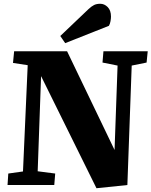

<svg xmlns="http://www.w3.org/2000/svg" viewBox="-20 -982 804 1019"><path d="M588 -186 604 -634 524 -650 529 -710H764L758 -650L679 -634L656 0L492 17L198 -578L180 -73L273 -61L268 0H20L24 -61L102 -72L127 -636L49 -648L55 -710H336ZM449 -933Q466 -949 479.5 -955.5Q493 -962 512 -962Q534 -962 551.5 -944.5Q569 -927 569 -894Q569 -884 566.5 -869.5Q564 -855 558 -845L326 -753L300 -791Z"/></svg>

Font: Literata 36pt ExtraBold
Style: Italic
Weight: 800
Italic angle: -2°
Designer: Latin by Veronika Burian and Jose Scaglione. Greek by Irene Vlachou. Cyrillic by Vera Evstafieva
Foundry: TypeTogether
Version: Version 3.002